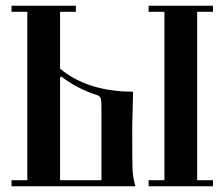

<svg xmlns="http://www.w3.org/2000/svg" viewBox="-20 -648 781 668"><path d="M189 -21H333V-275Q333 -297 330.5 -305.5Q328 -314 318 -317L300 -323Q241 -345 193 -382L189 -377ZM666 -21H721V0H497V-21H552V-607H497V-628H721V-607H666ZM443 -329Q443 -321 441.5 -268Q440 -215 440 -208Q440 -81 441 -60Q442 -33 451 0H20V-21H75V-607H20V-628H244V-607H189V-409Q286 -329 443 -329Z"/></svg>

Font: Pochaevsk Unicode
Style: Normal
Weight: 400
Version: Version 1.1